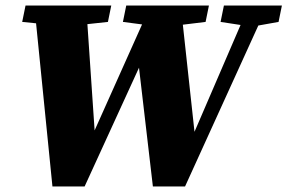

<svg xmlns="http://www.w3.org/2000/svg" viewBox="-20 -672 1036 692"><path d="M775 -593 847 -582 681 -197 639 -583 721 -593 733 -652H435L423 -593L492 -584L321 -202L295 -585L369 -593L381 -652H72L60 -593L110 -588L169 0H285L481 -428L531 0H647L911 -580L984 -593L996 -652H787Z"/></svg>

Font: Source Serif Pro Black
Style: Italic
Weight: 900
Italic angle: -12°
Designer: Frank Grießhammer
Foundry: Adobe Systems Incorporated
Version: Version 3.001;hotconv 1.0.111;makeotfexe 2.5.65597